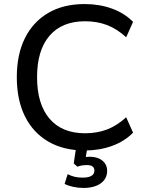

<svg xmlns="http://www.w3.org/2000/svg" viewBox="-20 -734 722 948"><path d="M398 9Q294 9 218.5 -35Q143 -79 103 -160Q63 -241 63 -353Q63 -465 103 -545.5Q143 -626 218 -670Q293 -714 398 -714Q471 -714 533 -691.5Q595 -669 637 -626L603 -550Q557 -592 508 -610.5Q459 -629 400 -629Q286 -629 224.5 -557.5Q163 -486 163 -353Q163 -220 224.5 -148Q286 -76 400 -76Q459 -76 508 -94.5Q557 -113 603 -155L637 -79Q595 -36 533 -13.5Q471 9 398 9ZM393 194Q366 194 341 188.5Q316 183 299 174L314 126Q332 135 349 139Q366 143 389 143Q416 143 431 134.5Q446 126 446 108Q446 95 437 88Q428 81 408 81Q398 81 387 82.5Q376 84 362 89L344 73L358 -20H414L401 56L375 48Q387 44 399.5 42Q412 40 423 40Q448 40 467 48Q486 56 497.5 71.5Q509 87 509 110Q509 136 494.5 155Q480 174 453.5 184Q427 194 393 194Z"/></svg>

Font: Nunito Sans 12pt ExtraLight 11pt Medium
Style: Regular
Weight: 500
Version: Version 3.101;gftools[0.9.27]